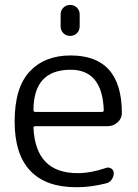

<svg xmlns="http://www.w3.org/2000/svg" viewBox="-20 -780 564 787"><path d="M228.5 -671.9V-720.7Q228.5 -737.3 239.7 -748.5Q251 -759.8 267.6 -759.8Q284.2 -759.8 295.4 -748.5Q306.6 -737.3 306.6 -720.7V-671.9Q306.6 -655.3 295.4 -644Q284.2 -632.8 267.6 -632.8Q251 -632.8 239.7 -644Q228.5 -655.3 228.5 -671.9ZM125 -262.7Q117.2 -262.7 117.2 -255.9Q126 -70.3 297.9 -70.3Q352.5 -70.3 415 -91.8Q426.8 -95.7 436.5 -88.9Q446.3 -82 446.3 -70.3Q446.3 -55.7 437.5 -43.5Q428.7 -31.2 414.1 -28.3Q352.5 -12.7 296.9 -12.7Q293.9 -12.7 291 -12.7Q168 -12.7 104 -80.1Q40 -147.5 40 -282.2Q40 -420.9 101.6 -486.8Q163.1 -552.7 269.5 -552.7Q479.5 -552.7 479.5 -316.4Q479.5 -294.9 462.9 -279.3Q445.3 -262.7 419.9 -262.7ZM117.2 -328.1Q117.2 -321.3 125 -321.3H398.4Q405.3 -321.3 405.3 -328.1Q405.3 -328.1 405.3 -329.1Q399.4 -494.1 269.5 -494.1Q117.2 -494.1 117.2 -328.1Z"/></svg>

Font: Gen Jyuu Gothic P Normal
Style: Regular
Weight: 300
Designer: [Source Han Sans]
Ryoko NISHIZUKA  (kana & ideographs); Paul D. Hunt (Latin, Greek & Cyrillic); Wenlong ZHANG  (bopomofo
Version: Version 1.002.20150607